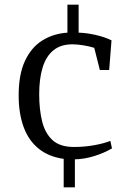

<svg xmlns="http://www.w3.org/2000/svg" viewBox="-20 -713 542 823"><path d="M253 90V-32Q189 -41 146 -75.5Q103 -110 81.5 -168Q60 -226 60 -304Q60 -395 87.5 -453Q115 -511 162 -540Q209 -569 269 -573V-693H317V-573Q352 -572 391 -563Q430 -554 458 -540L448 -413H408L384 -508Q365 -514 339 -518.5Q313 -523 290 -523Q240 -523 208.5 -497Q177 -471 162.5 -423Q148 -375 148 -309Q148 -244 160.5 -193Q173 -142 205 -112.5Q237 -83 297 -83Q342 -83 383.5 -90.5Q425 -98 453 -109L460 -77Q426 -57 384 -44Q342 -31 301 -30V90Z"/></svg>

Font: Manuale
Style: Regular
Weight: 400
Designer: Eduardo Tunni / Pablo Cosgaya
Foundry: Eduardo Tunni / Pablo Cosgaya
Version: Version 1.002